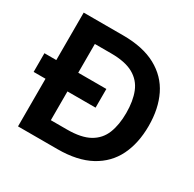

<svg xmlns="http://www.w3.org/2000/svg" viewBox="-154 -862 1033 1023"><g transform="rotate(30 362.5 -350.0)"><path d="M6 -293V-408H387V-293ZM79 0V-700H322Q444 -700 524 -656.5Q604 -613 642.5 -534.5Q681 -456 681 -350Q681 -244 642.5 -165.5Q604 -87 524 -43.5Q444 0 322 0ZM214 -116H314Q401 -116 451 -144Q501 -172 522 -224.5Q543 -277 543 -350Q543 -424 522 -476.5Q501 -529 451 -557Q401 -585 314 -585H214Z"/></g></svg>

Font: DM Sans 24pt
Style: Bold
Weight: 700
Designer: Colophon Foundry, Jonny Pinhorn
Foundry: Colophon Foundry
Version: Version 4.004;gftools[0.9.30]